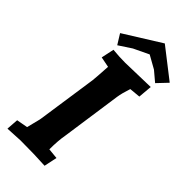

<svg xmlns="http://www.w3.org/2000/svg" viewBox="-292 -989 1050 1050"><g transform="rotate(45 233.5 -464.0)"><path d="M410 -710 403 -629 339 -623Q323 -575 318 -542L268 -193Q259 -144 259 -77L320 -71L304 5Q225 0 113 0L17 5L22 -65L87 -77Q87 -79 96.5 -115Q106 -151 108 -163L159 -512Q161 -526 167 -623L106 -635L122 -710Q170 -705 217 -705ZM296 -933 467 -800 412 -742 355 -790 280 -832 192 -790 119 -742 83 -800Z"/></g></svg>

Font: Andada SC
Style: Bold Italic
Weight: 700
Italic angle: -8.29999°
Designer: Carolina Giovagnoli
Foundry: Carolina Giovagnoli
Version: Version 1.003